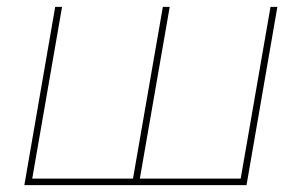

<svg xmlns="http://www.w3.org/2000/svg" viewBox="-20 -540 880 560"><path d="M455 -520H475L387 -14H367ZM769 -520H789L699 0H51L141 -520H161L74 -19H682Z"/></svg>

Font: Fixel Italic Variable Display Thin
Style: Italic
Weight: 100
Italic angle: -10°
Designer: AlfaBravo + MacPaw
Foundry: Kyrylo Tkachov, Marchela Mozhyna, Serhii Makarenko, Maria Weinstein, Zakhar Kryvoshyya
Version: Version 1.210;Glyphs 3.2 (3217)